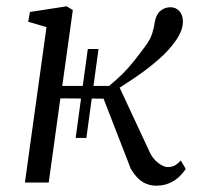

<svg xmlns="http://www.w3.org/2000/svg" viewBox="-20 -579 630 609"><path d="M475.5 10Q459.5 10 444.8 4.2Q430 -1.5 417.8 -13.5Q405.5 -25.5 394.5 -44.5L308.5 -266L271 -266.5L254 -141.5H220L237 -266.5L171.5 -267L134.5 0H59L127.5 -493L69.5 -510L75 -541L191.5 -559L211 -547L177.5 -306.5H242.5L258.5 -423.5H292.5L276.5 -306.5H326Q351 -327 369.2 -345.2Q387.5 -363.5 404.2 -384.5Q421 -405.5 441.5 -433.5Q457 -454 463 -473.8Q469 -493.5 471 -509Q475 -533 488.8 -544.5Q502.5 -556 520.5 -556Q537.5 -556 548.2 -544.5Q559 -533 560 -514.5Q561 -500.5 555.8 -484.8Q550.5 -469 538.5 -451.5Q516.5 -419.5 483.5 -390.8Q450.5 -362 417 -339Q383.5 -316 359.5 -301L455.5 -95Q462.5 -80.5 472.8 -70.2Q483 -60 493.8 -54.5Q504.5 -49 512.5 -49Q522 -49 531 -52.5Q540 -56 553.5 -70L569 -43.5Q561.5 -31 548.8 -18.8Q536 -6.5 517.5 1.8Q499 10 475.5 10Z"/></svg>

Font: Merriweather 36pt Light
Style: Italic
Weight: 300
Italic angle: -7.8°
Version: Version 2.101